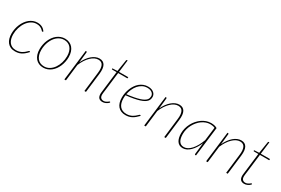

<svg xmlns="http://www.w3.org/2000/svg" viewBox="77 -1676 3935 2688"><g transform="rotate(30 2044.0 -332.0)"><path d="M396.5 -91Q369.5 -61 345.8 -42Q322 -23 299.2 -12.5Q276.5 -2 254 2Q231.5 6 206.5 6Q164 6 133.2 -8.8Q102.5 -23.5 82.2 -49.5Q62 -75.5 52.2 -111Q42.5 -146.5 42.5 -188Q42.5 -227 50.5 -265.5Q58.5 -304 73.5 -338.8Q88.5 -373.5 110 -403.2Q131.5 -433 158.2 -454.8Q185 -476.5 216.5 -488.8Q248 -501 283.5 -501Q307.5 -501 327.2 -496.2Q347 -491.5 363 -482.8Q379 -474 391.8 -462Q404.5 -450 415.5 -435L408.5 -427Q405.5 -424 401 -424Q397 -424 390 -432.8Q383 -441.5 369.8 -451.8Q356.5 -462 335.5 -470.8Q314.5 -479.5 282.5 -479.5Q236.5 -479.5 197.2 -455Q158 -430.5 129.5 -389.8Q101 -349 84.8 -296.2Q68.5 -243.5 68.5 -187.5Q68.5 -151 76.8 -119.5Q85 -88 102.2 -64.8Q119.5 -41.5 146 -28.2Q172.5 -15 209.5 -15Q238.5 -15 261.2 -21.2Q284 -27.5 302 -37Q320 -46.5 333.2 -57.5Q346.5 -68.5 356.2 -78Q366 -87.5 372.8 -93.8Q379.5 -100 384 -100Q388.5 -100 391.5 -97L396.5 -91Z M666 -15Q713 -15 751.8 -39.2Q790.5 -63.5 818 -103.5Q845.5 -143.5 860.8 -194.8Q876 -246 876 -300Q876 -342 865.8 -375.2Q855.5 -408.5 836.2 -431.5Q817 -454.5 789.5 -466.8Q762 -479 728 -479Q696.5 -479 668.8 -468Q641 -457 617.8 -437.8Q594.5 -418.5 576 -391.8Q557.5 -365 544.5 -333.5Q531.5 -302 524.8 -266.8Q518 -231.5 518 -195Q518 -153 528.2 -119.5Q538.5 -86 557.5 -62.8Q576.5 -39.5 604 -27.2Q631.5 -15 666 -15ZM663.5 6Q624 6 592.2 -8Q560.5 -22 538.2 -48Q516 -74 504 -111.2Q492 -148.5 492 -195Q492 -234 499.8 -272Q507.5 -310 522 -343.8Q536.5 -377.5 557.5 -406.2Q578.5 -435 605 -455.8Q631.5 -476.5 663 -488.2Q694.5 -500 730.5 -500Q770 -500 801.8 -486Q833.5 -472 855.8 -446Q878 -420 890 -383Q902 -346 902 -300Q902 -261 894.2 -223.2Q886.5 -185.5 872 -151.5Q857.5 -117.5 836.5 -88.5Q815.5 -59.5 789 -38.5Q762.5 -17.5 730.8 -5.8Q699 6 663.5 6Z M1005 0 1064.5 -495H1074.5Q1080 -495 1082.2 -491.5Q1084.5 -488 1084.5 -483.5L1066.5 -311.5Q1086.5 -355 1112 -390Q1137.5 -425 1166.2 -449.5Q1195 -474 1225.8 -487Q1256.5 -500 1287.5 -500Q1319.5 -500 1341.8 -487.5Q1364 -475 1376.8 -451.5Q1389.5 -428 1393 -393.8Q1396.5 -359.5 1391.5 -315.5L1354 0H1329L1366 -315.5Q1375.5 -393 1355.5 -435.8Q1335.5 -478.5 1280.5 -478.5Q1250.5 -478.5 1220.2 -463.8Q1190 -449 1161.5 -421.5Q1133 -394 1107.5 -354.8Q1082 -315.5 1062 -267L1030.5 0Z M1543 -77Q1543 -80 1543.2 -84.5Q1543.5 -89 1544.2 -97.8Q1545 -106.5 1546.8 -120.5Q1548.5 -134.5 1551 -156L1587 -454H1516Q1508.5 -454 1508.5 -461.5L1510 -470.5L1589.5 -474L1619.5 -664Q1620.5 -667 1622.8 -669.8Q1625 -672.5 1628.5 -672.5H1639.5L1615 -474H1764.5L1762 -454H1612.5L1576.5 -156Q1573.5 -135.5 1572 -122.2Q1570.5 -109 1569.8 -100.2Q1569 -91.5 1568.8 -87Q1568.5 -82.5 1568.5 -80.5Q1568.5 -45 1585.2 -29.2Q1602 -13.5 1628 -13.5Q1646 -13.5 1660.2 -19.5Q1674.5 -25.5 1685 -32.5Q1695.5 -39.5 1702.2 -45.5Q1709 -51.5 1712 -51.5Q1715 -51.5 1717 -48.5L1721.5 -39Q1703.5 -18 1676.5 -5Q1649.5 8 1622 8Q1584.5 8 1564 -12.5Q1543.5 -33 1543 -77Z M2197.5 -405.5Q2197.5 -385.5 2192.2 -367.5Q2187 -349.5 2173 -333.2Q2159 -317 2134.8 -302.8Q2110.5 -288.5 2072.5 -276.2Q2034.5 -264 1981.2 -253.8Q1928 -243.5 1856.5 -236Q1854.5 -223 1853.8 -210.2Q1853 -197.5 1853 -184.5Q1853 -145 1862 -113.8Q1871 -82.5 1889 -60.5Q1907 -38.5 1934.2 -26.8Q1961.5 -15 1997.5 -15Q2025 -15 2047.5 -21.2Q2070 -27.5 2088 -37Q2106 -46.5 2119.5 -57.8Q2133 -69 2143.2 -78.5Q2153.5 -88 2160.5 -94.2Q2167.5 -100.5 2172.5 -100.5Q2176.5 -100.5 2179.5 -97.5L2184.5 -91.5Q2160.5 -66 2138 -47.5Q2115.5 -29 2092.5 -17Q2069.5 -5 2045.2 0.5Q2021 6 1993.5 6Q1953 6 1922 -7.2Q1891 -20.5 1870 -45Q1849 -69.5 1838.5 -104.8Q1828 -140 1828 -184Q1828 -221 1835.2 -258.8Q1842.5 -296.5 1856.8 -331.5Q1871 -366.5 1891.8 -397.2Q1912.5 -428 1939.8 -450.8Q1967 -473.5 2000.5 -486.8Q2034 -500 2073 -500Q2108.5 -500 2132.5 -490.2Q2156.5 -480.5 2171 -466Q2185.5 -451.5 2191.5 -435Q2197.5 -418.5 2197.5 -405.5ZM2072 -480Q2027.5 -480 1992 -461Q1956.5 -442 1929.8 -410.5Q1903 -379 1885.2 -338.2Q1867.5 -297.5 1859.5 -254.5Q1929 -262.5 1979.5 -272.2Q2030 -282 2065.2 -293.5Q2100.5 -305 2122 -318Q2143.5 -331 2155.5 -345Q2167.5 -359 2171.5 -374Q2175.5 -389 2175.5 -404.5Q2175.5 -416 2170.2 -429.2Q2165 -442.5 2152.8 -453.8Q2140.5 -465 2120.8 -472.5Q2101 -480 2072 -480Z M2295.5 0 2355 -495H2365Q2370.5 -495 2372.8 -491.5Q2375 -488 2375 -483.5L2357 -311.5Q2377 -355 2402.5 -390Q2428 -425 2456.8 -449.5Q2485.5 -474 2516.2 -487Q2547 -500 2578 -500Q2610 -500 2632.2 -487.5Q2654.5 -475 2667.2 -451.5Q2680 -428 2683.5 -393.8Q2687 -359.5 2682 -315.5L2644.5 0H2619.5L2656.5 -315.5Q2666 -393 2646 -435.8Q2626 -478.5 2571 -478.5Q2541 -478.5 2510.8 -463.8Q2480.5 -449 2452 -421.5Q2423.5 -394 2398 -354.8Q2372.5 -315.5 2352.5 -267L2321 0Z M3133 0H3122Q3116 0 3114 -3.8Q3112 -7.5 3112 -11.5L3133 -198Q3114 -153 3090.2 -115.5Q3066.5 -78 3039.2 -51Q3012 -24 2981.5 -9Q2951 6 2919 6Q2887 6 2864 -6.5Q2841 -19 2826 -41.5Q2811 -64 2803.8 -95.2Q2796.5 -126.5 2796.5 -164.5Q2796.5 -207 2807.5 -248.2Q2818.5 -289.5 2838.2 -326.8Q2858 -364 2885.5 -395.5Q2913 -427 2945.8 -450Q2978.5 -473 3015.5 -486Q3052.5 -499 3092 -499Q3120.5 -499 3144.2 -493.8Q3168 -488.5 3191 -475.5ZM2925 -15.5Q2956 -15.5 2985.8 -32Q3015.5 -48.5 3042.8 -79Q3070 -109.5 3094 -152.5Q3118 -195.5 3137.5 -248.5L3164 -464Q3147 -472 3128.5 -475.5Q3110 -479 3090 -479Q3055 -479 3021.5 -467Q2988 -455 2958.2 -433.8Q2928.5 -412.5 2903.8 -383.2Q2879 -354 2860.8 -319.5Q2842.5 -285 2832.5 -246.2Q2822.5 -207.5 2822.5 -167.5Q2822.5 -132 2828.5 -104Q2834.5 -76 2847 -56.2Q2859.5 -36.5 2878.8 -26Q2898 -15.5 2925 -15.5Z M3296.5 0 3356 -495H3366Q3371.5 -495 3373.8 -491.5Q3376 -488 3376 -483.5L3358 -311.5Q3378 -355 3403.5 -390Q3429 -425 3457.8 -449.5Q3486.5 -474 3517.2 -487Q3548 -500 3579 -500Q3611 -500 3633.2 -487.5Q3655.5 -475 3668.2 -451.5Q3681 -428 3684.5 -393.8Q3688 -359.5 3683 -315.5L3645.5 0H3620.5L3657.5 -315.5Q3667 -393 3647 -435.8Q3627 -478.5 3572 -478.5Q3542 -478.5 3511.8 -463.8Q3481.5 -449 3453 -421.5Q3424.5 -394 3399 -354.8Q3373.5 -315.5 3353.5 -267L3322 0Z M3834.5 -77Q3834.5 -80 3834.8 -84.5Q3835 -89 3835.8 -97.8Q3836.5 -106.5 3838.2 -120.5Q3840 -134.5 3842.5 -156L3878.5 -454H3807.5Q3800 -454 3800 -461.5L3801.5 -470.5L3881 -474L3911 -664Q3912 -667 3914.2 -669.8Q3916.5 -672.5 3920 -672.5H3931L3906.5 -474H4056L4053.5 -454H3904L3868 -156Q3865 -135.5 3863.5 -122.2Q3862 -109 3861.2 -100.2Q3860.5 -91.5 3860.2 -87Q3860 -82.5 3860 -80.5Q3860 -45 3876.8 -29.2Q3893.5 -13.5 3919.5 -13.5Q3937.5 -13.5 3951.8 -19.5Q3966 -25.5 3976.5 -32.5Q3987 -39.5 3993.8 -45.5Q4000.5 -51.5 4003.5 -51.5Q4006.5 -51.5 4008.5 -48.5L4013 -39Q3995 -18 3968 -5Q3941 8 3913.5 8Q3876 8 3855.5 -12.5Q3835 -33 3834.5 -77Z"/></g></svg>

Font: Lato Thin
Style: Italic
Weight: 200
Italic angle: -7°
Designer: Lukasz Dziedzic
Foundry: tyPoland Lukasz Dziedzic
Version: Version 2.007; 2014-02-27